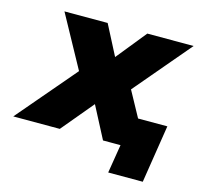

<svg xmlns="http://www.w3.org/2000/svg" viewBox="-138 -604 885 837"><g transform="rotate(15 304.5 -185.5)"><path d="M419 129 440 0H397L418 -132H616L575 129ZM-44 0 210 -298 214 -206 53 -500H248L326 -349H305L427 -500H636L386 -205L391 -302L556 0H361L276 -163H302L166 0Z"/></g></svg>

Font: Nunito Sans 9pt Black
Style: Italic
Weight: 900
Italic angle: -9°
Version: Version 3.101;gftools[0.9.27]